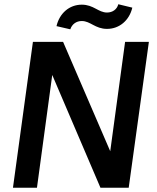

<svg xmlns="http://www.w3.org/2000/svg" viewBox="-20 -884 740 904"><path d="M41 0H154L226 -531L453 0H586L681 -687H569L499 -172L277 -687H135ZM246 -761 311 -746C319 -770 339 -785 365 -785C406 -785 428 -748 484 -748C542 -748 589 -788 603 -848L537 -864C531 -840 510 -825 484 -825C443 -825 421 -862 365 -862C306 -862 260 -821 246 -761Z"/></svg>

Font: Ronzino Medium
Style: Italic
Weight: 500
Italic angle: -7.99998°
Designer: Nunzio Mazzaferro
Foundry: Collletttivo
Version: Version 1.000;Glyphs 3.3 (3337)